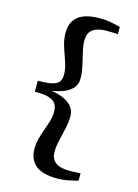

<svg xmlns="http://www.w3.org/2000/svg" viewBox="-138 -880 786 1094"><g transform="rotate(15 255.0 -333.5)"><path d="M313 138.5Q224.5 138.5 183.8 104.8Q143 71 143 9.5Q143 -25 151.2 -55Q159.5 -85 169.8 -112.8Q180 -140.5 188.2 -168Q196.5 -195.5 196.5 -225Q196.5 -249 186.8 -267.5Q177 -286 148 -296.5Q119 -307 61 -306.5V-371.5Q119 -371 148 -379Q177 -387 186.8 -403Q196.5 -419 196.5 -443Q196.5 -472 188.2 -499.8Q180 -527.5 169.8 -555.2Q159.5 -583 151.2 -613Q143 -643 143 -678Q143 -740 184 -773.2Q225 -806.5 314 -806.5Q347 -806.5 375 -801.2Q403 -796 433 -788V-745.5Q426.5 -746 413 -746.5Q399.5 -747 385.8 -747.2Q372 -747.5 365.5 -747.5Q338 -747.5 313.5 -740.5Q289 -733.5 273.5 -715.2Q258 -697 258 -663Q258 -633 266.8 -595.5Q275.5 -558 284.2 -519.2Q293 -480.5 293 -445.5Q293 -411 273 -388.8Q253 -366.5 220.5 -354Q188 -341.5 151 -336Q188 -331 220.5 -317.5Q253 -304 273 -280.5Q293 -257 293 -222.5Q293 -188 284.2 -149.5Q275.5 -111 266.8 -74.2Q258 -37.5 258 -7Q258 27.5 273.2 46Q288.5 64.5 313.5 71.2Q338.5 78 366 78Q373 78 386.5 77.5Q400 77 413.2 76.5Q426.5 76 433 75.5V119Q403.5 126.5 374.8 132.5Q346 138.5 313 138.5Z"/></g></svg>

Font: Merriweather 48pt SemiBold
Style: Regular
Weight: 600
Version: Version 2.100